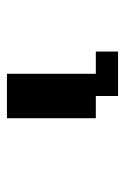

<svg xmlns="http://www.w3.org/2000/svg" viewBox="74 -426 352 540"><g transform="rotate(-90 250.0 -156.0)"><path d="M187.5 -312.5H312.5V-62.5H375V0H250V-62.5H187.5Z"/></g></svg>

Font: Half Eighties
Style: Regular
Weight: 400
Monospace: yes
Designer: Jayvee Enaguas (HarvettFox96)
Version: 20191127.01dev02